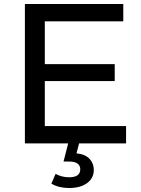

<svg xmlns="http://www.w3.org/2000/svg" viewBox="-20 -720 710 964"><path d="M105 0V-700H599V-613H205V-398H556V-313H205V-87H613V0ZM327 224Q275 224 238 202L259 153Q290 170 327 170Q383 170 383 130Q383 112 369.5 101.5Q356 91 326 91H299L324 -7H379L364 50Q407 54 429 77Q451 100 451 133Q451 175 417 199.5Q383 224 327 224Z"/></svg>

Font: Montserrat Medium
Style: Regular
Weight: 500
Designer: Julieta Ulanovsky
Foundry: Julieta Ulanovsky
Version: Version 9.000; ttfautohint (v1.8.4.7-5d5b)